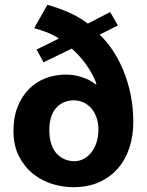

<svg xmlns="http://www.w3.org/2000/svg" viewBox="-20 -767 610 798"><path d="M254 -457Q288 -457 321.5 -446Q355 -435 378 -416L381 -418Q374 -439 362 -460.5Q350 -482 336 -501.5Q322 -521 306.5 -537.5Q291 -554 278 -565L161 -508L132 -561L225 -607Q202 -622 176.5 -632Q151 -642 122 -650L177 -747Q221 -735 265.5 -715.5Q310 -696 345 -669L438 -717L470 -661L394 -623Q422 -597 447 -560Q472 -523 491.5 -477Q511 -431 522.5 -376Q534 -321 534 -260Q534 -203 518 -153.5Q502 -104 470.5 -67.5Q439 -31 392.5 -10Q346 11 284 11Q241 11 197 -2.5Q153 -16 117 -45Q81 -74 58.5 -118Q36 -162 36 -224Q36 -279 53 -322.5Q70 -366 99.5 -396Q129 -426 168.5 -441.5Q208 -457 254 -457ZM286 -350Q268 -350 250 -343.5Q232 -337 217.5 -323Q203 -309 194 -285Q185 -261 185 -227Q185 -191 194 -166Q203 -141 218 -126Q233 -111 251.5 -104Q270 -97 289 -97Q310 -97 328.5 -107Q347 -117 360.5 -134.5Q374 -152 381.5 -176Q389 -200 389 -228Q389 -258 380.5 -280.5Q372 -303 358 -318.5Q344 -334 325.5 -342Q307 -350 286 -350Z"/></svg>

Font: Mukta Malar ExtraBold
Style: Regular
Weight: 800
Designer: Aadarsh Rajan, Girish Dalvi, Yashodeep Gholap
Foundry: Ek Type
Version: Version 2.538;PS 1.000;hotconv 16.6.51;makeotf.lib2.5.65220;